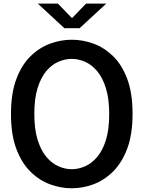

<svg xmlns="http://www.w3.org/2000/svg" viewBox="-20 -998 772 1032"><path d="M365.5 14Q307.5 14 249.8 -7Q192 -28 144.2 -74.8Q96.5 -121.5 67.8 -197.8Q39 -274 39 -384.5Q39 -496.5 67.8 -573Q96.5 -649.5 144.2 -696Q192 -742.5 249.8 -763.5Q307.5 -784.5 365.5 -784.5Q424 -784.5 481.8 -763.8Q539.5 -743 587.2 -696.8Q635 -650.5 663.8 -574.2Q692.5 -498 692.5 -386Q692.5 -275.5 663.8 -199Q635 -122.5 587.2 -75.5Q539.5 -28.5 481.8 -7.2Q424 14 365.5 14ZM365.5 -88.5Q401.5 -88.5 437 -104Q472.5 -119.5 502 -154Q531.5 -188.5 549.2 -245.2Q567 -302 567 -384.5Q567 -467 549.2 -524Q531.5 -581 502 -615.8Q472.5 -650.5 437 -666Q401.5 -681.5 365.5 -681.5Q330 -681.5 294.2 -666.2Q258.5 -651 229.2 -616.5Q200 -582 182.2 -525.2Q164.5 -468.5 164.5 -386Q164.5 -303.5 182.2 -246.5Q200 -189.5 229.2 -154.8Q258.5 -120 294.2 -104.2Q330 -88.5 365.5 -88.5ZM183.5 -978.5H291.5L367 -900.5L442.5 -978.5H551L408 -846.5H326Z"/></svg>

Font: Junction SemiBold
Style: Regular
Weight: 600
Designer: Caroline Hadilaksono
Foundry: Caroline Hadilaksono, Tyler Finck, The League of Moveable Type
Version: Version 2.000; ttfautohint (v1.8.3)